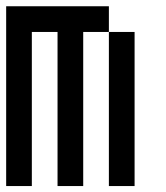

<svg xmlns="http://www.w3.org/2000/svg" viewBox="-20 -687 540 623"><path d="M0 -83.3V-666.7H333.3V-583.3H250V-83.3H166.7V-583.3H83.3V-83.3ZM333.3 -83.3V-583.3H416.7V-83.3Z"/></svg>

Font: GalmuriMono11 Regular
Style: Regular
Weight: 400
Designer: Lee Minseo (quiple)
Version: Version 2.399;hotconv 1.1.1;makeotfexe 2.6.0 DEVELOPMENT